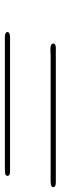

<svg xmlns="http://www.w3.org/2000/svg" viewBox="258 -656 256 813"><g transform="rotate(90 386.5 -250.0)"><path d="M141.1 -164.1H699.2Q715.3 -164.1 719.2 -162.1Q724.1 -160.2 725.1 -155Q726.1 -149.9 721.9 -146Q717.8 -142.1 696.8 -142.1H138.2Q116.2 -142.1 116.2 -153.1Q116.2 -164.1 141.1 -164.1ZM165 -347.2Q165 -358.4 185.1 -357.9H753.9Q772.9 -357.9 772.9 -346.9Q772.9 -335.9 748 -335.9H213.9Q210 -335.9 202.9 -335.4Q195.8 -335 191.9 -335H189Q165 -335 165 -347.2Z"/></g></svg>

Font: CMU Classical Serif
Style: Italic
Weight: 500
Italic angle: -14.04°
Version: Version 0.7.0